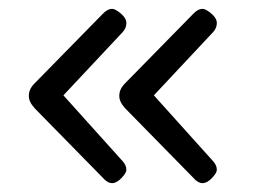

<svg xmlns="http://www.w3.org/2000/svg" viewBox="-20 -474 604 433"><path d="M233 -61Q222 -61 211 -74L58 -230Q51 -238 48 -244.5Q45 -251 45 -258Q45 -265 48 -272Q51 -279 58 -286L211 -442Q222 -454 233 -454Q240 -454 252.5 -443.5Q265 -433 265 -422Q265 -411 257 -402L123 -259L257 -110Q265 -101 265 -91Q265 -84 254 -72.5Q243 -61 233 -61ZM437 -61Q426 -61 415 -74L262 -230Q255 -238 252 -244.5Q249 -251 249 -258Q249 -265 252 -272Q255 -279 262 -286L415 -442Q426 -454 437 -454Q444 -454 456.5 -443.5Q469 -433 469 -422Q469 -411 461 -402L327 -259L461 -110Q469 -101 469 -91Q469 -84 458 -72.5Q447 -61 437 -61Z"/></svg>

Font: Asap Expanded
Style: Regular
Weight: 400
Width: 7
Designer: Pablo Cosgaya
Foundry: Omnibus-Type
Version: Version 3.001; ttfautohint (v1.8.4.7-5d5b)